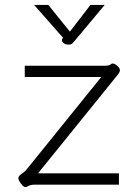

<svg xmlns="http://www.w3.org/2000/svg" viewBox="-20 -753 564 783"><path d="M84 10Q72 10 57 -18Q55 -21 55 -27Q55 -36 71 -46Q83 -54 91 -65L393 -439H81V-485H407Q426 -485 432 -491Q435 -494 440 -494Q449 -494 462 -481Q469 -474 469 -467Q469 -459 460 -448L135 -46H465V0H122Q103 0 93 7Q89 10 84 10ZM234 -594 237 -599 119 -733H177L265 -624L349 -733H407L285 -587Q277 -577 272.5 -574Q268 -571 260 -571Q245 -571 237.5 -579Q230 -587 234 -594Z"/></svg>

Font: Niramit ExtraLight
Style: Regular
Weight: 200
Designer: Katatrad Aksorn Co.,Ltd.
Foundry: Cadson Demak Co.,Ltd.
Version: Version 1.000; ttfautohint (v1.6)